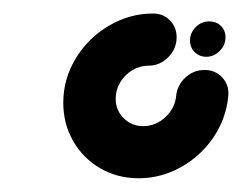

<svg xmlns="http://www.w3.org/2000/svg" viewBox="-20 -532 359 281"><path d="M286.3 -500.7Q296.7 -500.7 303.3 -494.1Q310 -487.4 310 -477.4Q310 -465.9 301.5 -457.4Q293 -448.9 281.9 -448.9Q271.9 -448.9 265 -455.7Q258.1 -462.6 258.1 -472.6Q258.1 -484.1 266.5 -492.4Q274.8 -500.7 286.3 -500.7ZM279.3 -429.6Q295.2 -429.6 305.4 -418.5Q315.6 -407.4 314.1 -391.5Q311.1 -358.9 292.6 -331.3Q274.1 -303.7 244.8 -287.4Q215.6 -271.1 183 -271.1Q151.9 -271.1 126.7 -285.7Q101.5 -300.4 87 -325.7Q72.6 -351.1 72.6 -381.5Q72.6 -416.3 90.7 -446.3Q108.9 -476.3 139.3 -494.3Q169.6 -512.2 204.1 -512.2Q218.9 -512.2 228.7 -502.2Q238.5 -492.2 238.5 -477.4Q238.5 -460.7 226.3 -448.3Q214.1 -435.9 197.4 -435.9Q184.8 -435.9 173.7 -429.3Q162.6 -422.6 155.9 -411.5Q149.3 -400.4 149.3 -387.4Q149.3 -370.7 160.9 -359.1Q172.6 -347.4 189.6 -347.4Q207.8 -347.4 221.9 -360.4Q235.9 -373.3 237.8 -391.5Q239.3 -407.4 251.3 -418.5Q263.3 -429.6 279.3 -429.6Z"/></svg>

Font: 26F Galaxy Sans
Style: Bold Italic
Weight: 700
Italic angle: -5°
Designer: C₂₉H₂₅N₃O₅
Version: Version 1.200